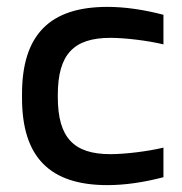

<svg xmlns="http://www.w3.org/2000/svg" viewBox="-20 -529 529 558"><path d="M44 -256V-244C44 -72 125 9 292 9C343 9 398 1 455 -14V-100C410 -89 343 -81 301 -81C194 -81 148 -129 148 -247V-253C148 -371 194 -419 301 -419C343 -419 410 -411 455 -400V-486C398 -501 343 -509 292 -509C125 -509 44 -428 44 -256Z"/></svg>

Font: LT Wave Text Medium
Style: Regular
Weight: 500
Designer: Daniel Lyons
Version: Version 2.5 (Glyphs App)